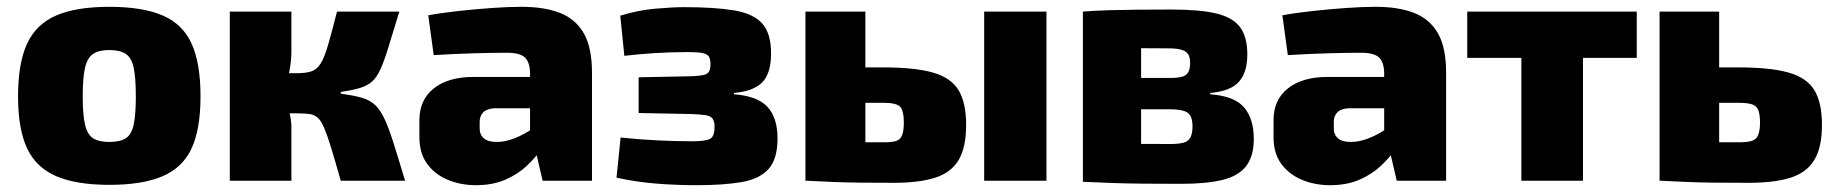

<svg xmlns="http://www.w3.org/2000/svg" viewBox="-20 -531 5394 564"><path d="M301 -511Q399 -511 458 -485.5Q517 -460 543 -402.5Q569 -345 569 -248Q569 -152 543 -95.5Q517 -39 458 -13.5Q399 12 301 12Q204 12 145 -13.5Q86 -39 59.5 -95.5Q33 -152 33 -248Q33 -345 59.5 -402.5Q86 -460 145 -485.5Q204 -511 301 -511ZM301 -384Q271 -384 254 -373Q237 -362 230 -333Q223 -304 223 -248Q223 -193 230 -164Q237 -135 254 -124.5Q271 -114 301 -114Q332 -114 349 -124.5Q366 -135 372.5 -164Q379 -193 379 -248Q379 -304 372.5 -333Q366 -362 349 -373Q332 -384 301 -384Z M1153 -497Q1134 -435 1121.5 -394Q1109 -353 1098 -328.5Q1087 -304 1073 -291.5Q1059 -279 1037 -272.5Q1015 -266 981 -261V-256Q1016 -251 1039 -245Q1062 -239 1078 -226Q1094 -213 1107 -187Q1120 -161 1134.5 -115.5Q1149 -70 1170 0H981Q964 -60 952.5 -97.5Q941 -135 932 -156Q923 -177 913 -185.5Q903 -194 889.5 -196Q876 -198 855 -198L852 -316Q879 -316 895 -321.5Q911 -327 922 -344.5Q933 -362 943.5 -398Q954 -434 970 -497ZM836 -497V-380Q836 -351 829.5 -319Q823 -287 810 -260Q821 -236 828.5 -207.5Q836 -179 836 -157V0H655V-497ZM895 -316V-198H793V-316Z M1512 -511Q1579 -511 1625 -493Q1671 -475 1695 -433Q1719 -391 1719 -317V0H1574L1549 -107L1537 -125V-318Q1536 -349 1521.5 -362.5Q1507 -376 1469 -376Q1430 -376 1373 -374.5Q1316 -373 1254 -369L1238 -486Q1275 -493 1325 -498.5Q1375 -504 1424.5 -507.5Q1474 -511 1512 -511ZM1647 -305 1646 -213H1433Q1411 -212 1400 -201.5Q1389 -191 1389 -173V-154Q1389 -135 1401.5 -124.5Q1414 -114 1439 -114Q1464 -114 1492 -125Q1520 -136 1547 -155Q1574 -174 1594 -196V-132Q1586 -116 1569.5 -92Q1553 -68 1527 -43.5Q1501 -19 1464 -3Q1427 13 1378 13Q1333 13 1295 -3Q1257 -19 1234.5 -50Q1212 -81 1212 -128V-178Q1212 -238 1254.5 -271.5Q1297 -305 1370 -305Z M1989 -510Q2080 -510 2136.5 -500.5Q2193 -491 2219 -462Q2245 -433 2245 -374Q2245 -316 2219.5 -289.5Q2194 -263 2136 -258V-254Q2205 -249 2234.5 -217Q2264 -185 2264 -124Q2264 -64 2237.5 -34.5Q2211 -5 2158 4Q2105 13 2026 13Q1968 13 1910 8.5Q1852 4 1791 -9L1803 -127Q1860 -121 1914.5 -118.5Q1969 -116 2013 -116Q2052 -116 2065.5 -123Q2079 -130 2079 -158Q2079 -174 2073.5 -182Q2068 -190 2053.5 -192.5Q2039 -195 2012 -196L1856 -199V-304L2011 -307Q2034 -308 2046 -310.5Q2058 -313 2062.5 -320.5Q2067 -328 2067 -342Q2067 -359 2061.5 -366Q2056 -373 2042 -375.5Q2028 -378 2000 -378Q1951 -378 1903 -375Q1855 -372 1814 -367L1802 -485Q1854 -501 1905 -505.5Q1956 -510 1989 -510Z M2575 -333Q2667 -333 2720 -318Q2773 -303 2795.5 -266.5Q2818 -230 2818 -164Q2818 -98 2796 -61Q2774 -24 2727 -9Q2680 6 2606 6Q2549 6 2506 5.5Q2463 5 2426.5 3.5Q2390 2 2352 0L2364 -116Q2384 -115 2441 -114Q2498 -113 2575 -113Q2600 -113 2612.5 -117Q2625 -121 2630 -134Q2635 -147 2635 -171Q2635 -206 2624 -217.5Q2613 -229 2575 -229H2363V-333ZM2522 -497V0H2346V-497ZM3054 -497V0H2871V-497Z M3420 -503Q3504 -503 3552.5 -491.5Q3601 -480 3622.5 -451.5Q3644 -423 3644 -371Q3644 -318 3619 -290.5Q3594 -263 3535 -258V-254Q3606 -249 3634.5 -215.5Q3663 -182 3663 -123Q3663 -72 3640.5 -43Q3618 -14 3571 -2.5Q3524 9 3449 9Q3385 9 3336 8.5Q3287 8 3245.5 6.5Q3204 5 3161 3L3175 -110Q3198 -109 3263.5 -108.5Q3329 -108 3418 -108Q3443 -108 3457 -112Q3471 -116 3477 -127.5Q3483 -139 3483 -160Q3483 -190 3468.5 -200Q3454 -210 3416 -210H3174V-302H3416Q3439 -302 3452 -305.5Q3465 -309 3470.5 -319Q3476 -329 3476 -346Q3476 -363 3470 -372Q3464 -381 3450 -385Q3436 -389 3411 -389Q3357 -389 3316 -389.5Q3275 -390 3241 -389.5Q3207 -389 3175 -387L3161 -497Q3200 -500 3237.5 -501Q3275 -502 3319 -502.5Q3363 -503 3420 -503ZM3332 -497V3H3161V-497Z M4021 -511Q4088 -511 4134 -493Q4180 -475 4204 -433Q4228 -391 4228 -317V0H4083L4058 -107L4046 -125V-318Q4045 -349 4030.5 -362.5Q4016 -376 3978 -376Q3939 -376 3882 -374.5Q3825 -373 3763 -369L3747 -486Q3784 -493 3834 -498.5Q3884 -504 3933.5 -507.5Q3983 -511 4021 -511ZM4156 -305 4155 -213H3942Q3920 -212 3909 -201.5Q3898 -191 3898 -173V-154Q3898 -135 3910.5 -124.5Q3923 -114 3948 -114Q3973 -114 4001 -125Q4029 -136 4056 -155Q4083 -174 4103 -196V-132Q4095 -116 4078.5 -92Q4062 -68 4036 -43.5Q4010 -19 3973 -3Q3936 13 3887 13Q3842 13 3804 -3Q3766 -19 3743.5 -50Q3721 -81 3721 -128V-178Q3721 -238 3763.5 -271.5Q3806 -305 3879 -305Z M4630 -497V0H4449V-497ZM4788 -497V-361H4290V-497Z M5086 -333Q5180 -333 5233.5 -318Q5287 -303 5309.5 -266.5Q5332 -230 5332 -164Q5332 -98 5309.5 -61Q5287 -24 5239.5 -9Q5192 6 5117 6Q5059 6 5015.5 5.5Q4972 5 4935.5 3.5Q4899 2 4861 0L4873 -116Q4893 -115 4951 -114Q5009 -113 5086 -113Q5112 -113 5125.5 -117Q5139 -121 5144.5 -134Q5150 -147 5150 -171Q5150 -195 5145 -207.5Q5140 -220 5126.5 -224.5Q5113 -229 5086 -229H4872V-333ZM5030 -497V0H4855V-497Z"/></svg>

Font: Exo 2 ExtraBold
Style: Regular
Weight: 800
Designer: Natanael Gama
Foundry: Natanael Gama
Version: Version 2.010